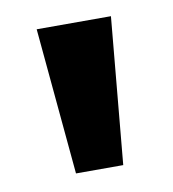

<svg xmlns="http://www.w3.org/2000/svg" viewBox="-47 -796 346 383"><g transform="rotate(-10 126.0 -604.5)"><path d="M78.1 -456.1 50.8 -752.9H201.2L173.8 -456.1Z"/></g></svg>

Font: Standard
Style: Bold
Weight: 400
Designer: Bryce Wilner
Version: Version 2.000;PS 2.0;hotconv 16.6.51;makeotf.lib2.5.65220 DE